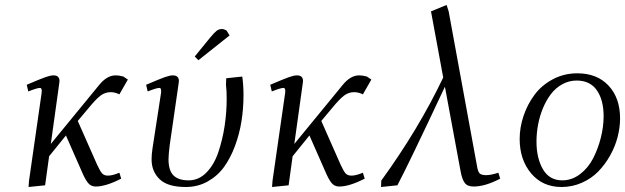

<svg xmlns="http://www.w3.org/2000/svg" viewBox="-20 -748 2523 775"><path d="M87.9 -405.8Q142.6 -429.2 163.1 -436.5Q183.6 -443.8 195.8 -443.8Q220.2 -443.8 220.2 -420.9Q220.2 -419.4 219.7 -416.7Q219.2 -414.1 218.8 -409.4Q218.3 -404.8 217.8 -401.9L185.1 -167L380.9 -405.8Q412.1 -443.8 446.8 -443.8Q461.9 -443.8 478 -439L496.1 -426.8L461.9 -367.2Q443.8 -376 426.8 -376Q404.3 -376 385.7 -362.1Q367.2 -348.1 336.9 -311L293.9 -259.8L372.1 -83Q384.3 -56.6 392.3 -47.9Q400.4 -39.1 416 -39.1Q433.6 -39.1 461.9 -50.8L469.2 -26.9Q407.2 4.9 366.2 4.9Q346.7 4.9 334.7 -10.3Q322.8 -25.4 309.1 -58.1L246.1 -201.2L178.2 -117.2L162.1 0L95.2 6.8L97.2 -19L147.9 -372.1Q150.9 -393.1 141.1 -393.1Q129.9 -393.1 94.2 -378.9Z M569.8 -405.8Q624.5 -429.2 645 -436.5Q665.5 -443.8 677.7 -443.8Q702.1 -443.8 702.1 -420.9Q702.1 -419.4 701.7 -416.7Q701.2 -414.1 700.7 -409.4Q700.2 -404.8 699.7 -401.9L665 -162.1Q660.2 -122.1 660.2 -105Q660.2 -60.1 680.2 -40Q700.2 -20 741.7 -20Q782.2 -20 813.2 -51.5Q844.2 -83 861.3 -133.8Q878.4 -184.6 886.7 -239.5Q895 -294.4 895 -350.1Q895 -383.8 892.1 -405.8L893.1 -432.1L958 -439Q962.9 -402.8 962.9 -363.8Q962.9 -310.5 954.8 -259.3Q946.8 -208 928.7 -159.2Q910.6 -110.4 884.3 -74Q857.9 -37.6 818.1 -15.4Q778.3 6.8 730 6.8Q656.7 6.8 624.3 -24.7Q591.8 -56.2 591.8 -105Q591.8 -124.5 595.7 -149.9L629.9 -372.1Q632.8 -393.1 623 -393.1Q611.8 -393.1 576.2 -378.9ZM766.1 -520 829.1 -597.2Q845.2 -616.7 854.5 -623.8Q863.8 -630.9 876 -630.9Q880.4 -630.9 885 -629.2Q889.6 -627.4 892.1 -626L895 -624L906.7 -605L780.8 -504.9Z M1070.8 -405.8Q1125.5 -429.2 1146 -436.5Q1166.5 -443.8 1178.7 -443.8Q1203.1 -443.8 1203.1 -420.9Q1203.1 -419.4 1202.6 -416.7Q1202.1 -414.1 1201.7 -409.4Q1201.2 -404.8 1200.7 -401.9L1168 -167L1363.8 -405.8Q1395 -443.8 1429.7 -443.8Q1444.8 -443.8 1460.9 -439L1479 -426.8L1444.8 -367.2Q1426.8 -376 1409.7 -376Q1387.2 -376 1368.7 -362.1Q1350.1 -348.1 1319.8 -311L1276.9 -259.8L1355 -83Q1367.2 -56.6 1375.2 -47.9Q1383.3 -39.1 1398.9 -39.1Q1416.5 -39.1 1444.8 -50.8L1452.1 -26.9Q1390.1 4.9 1349.1 4.9Q1329.6 4.9 1317.6 -10.3Q1305.7 -25.4 1292 -58.1L1229 -201.2L1161.1 -117.2L1145 0L1078.1 6.8L1080.1 -19L1130.9 -372.1Q1133.8 -393.1 1124 -393.1Q1112.8 -393.1 1077.1 -378.9Z M1518.1 6.8 1519 -19Q1669.9 -227.1 1769 -435.1L1719.7 -702.1L1782.7 -728L1791 -702.1L1906.7 -70.8Q1910.2 -52.7 1917.5 -46.9Q1924.8 -41 1942.9 -41Q1961.4 -41 1991.7 -50.8L1999 -26.9Q1938.5 4.9 1891.6 4.9Q1866.2 4.9 1855.5 -10.3Q1844.7 -25.4 1838.9 -58.1L1775.9 -397.9Q1627.4 -81.5 1584 0Z M2077.6 -187Q2077.6 -233.9 2093.3 -280.3Q2108.9 -326.7 2137.5 -365.2Q2166 -403.8 2211.4 -428Q2256.8 -452.1 2310.5 -452.1Q2390.1 -452.1 2436.5 -402.3Q2482.9 -352.5 2482.9 -270Q2482.9 -233.4 2472.9 -194.8Q2462.9 -156.2 2442.6 -120.1Q2422.4 -84 2394.8 -55.7Q2367.2 -27.3 2328.6 -10.3Q2290 6.8 2246.6 6.8Q2169.9 6.8 2123.8 -48.3Q2077.6 -103.5 2077.6 -187ZM2145.5 -176.8Q2145.5 -109.4 2171.6 -64.7Q2197.8 -20 2249.5 -20Q2288.6 -20 2321.5 -45.2Q2354.5 -70.3 2374.5 -109.6Q2394.5 -148.9 2405.5 -193.1Q2416.5 -237.3 2416.5 -278.8Q2416.5 -344.2 2389.2 -383.5Q2361.8 -422.9 2307.6 -422.9Q2276.4 -422.9 2249.3 -407.7Q2222.2 -392.6 2203.4 -367.7Q2184.6 -342.8 2171.4 -310.8Q2158.2 -278.8 2151.9 -244.6Q2145.5 -210.4 2145.5 -176.8Z"/></svg>

Font: Dehuti Alt
Style: Italic
Weight: 400
Version: Version 1.2